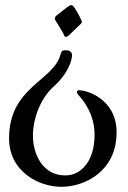

<svg xmlns="http://www.w3.org/2000/svg" viewBox="-20 -483 494 741"><path d="M217 238C308 238 430 177 430 28C430 -104 310 -134 293 -134L286 -135C280 -135 277 -132 277 -127C277 -124 279 -121 282 -117C329 -66 345 -12 345 37C345 139 293 194 232 194C145 194 107 113 107 39C107 -17 131 -98 187 -149C246 -202 258 -253 258 -270C258 -282 250 -288 238 -289C218 -289 219 -288 213 -271C185 -170 15 -147 15 51C15 178 128 238 217 238ZM193 -406C196 -400 226 -355 228 -345C229 -342 232 -341 235 -341C238 -341 243 -344 244 -345L291 -390C294 -393 296 -396 296 -399C296 -402 293 -405 292 -409C290 -416 269 -453 264 -458C261 -461 258 -463 255 -463C251 -463 247 -461 244 -458C241 -458 212 -433 202 -426C194 -421 192 -417 192 -412C192 -409 192 -407 193 -406Z"/></svg>

Font: Engagement
Style: Regular
Weight: 400
Designer: Astigmatic (AOETI)
Foundry: Astigmatic (AOETI)
Version: Version 1.000